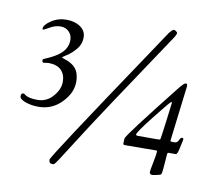

<svg xmlns="http://www.w3.org/2000/svg" viewBox="-81 -743 1036 928"><g transform="rotate(10 437.0 -279.5)"><path d="M715 -61 571 -60Q559 -60 556.5 -61Q554 -62 554 -68L555 -91Q556 -106 769 -375Q793 -405 801 -405Q809 -405 809 -393L776 -121Q776 -115 782 -115H796Q810 -115 816 -129Q822 -143 829 -143Q836 -143 836 -135Q824 -76 820 -68Q816 -60 812 -60H775Q771 -60 770 -42.5Q769 -25 768.5 -20Q768 -15 767.5 -6.5Q767 2 765 23Q763 44 760 48Q757 52 736 56L718 59Q704 59 704 46Q704 40 712.5 -2.5Q721 -45 721 -58Q721 -61 715 -61ZM607 -120Q607 -115 618 -115H712Q724 -115 726 -117Q728 -119 739.5 -209Q751 -299 751 -301.5Q751 -304 747 -304Q743 -304 675 -218Q607 -132 607 -120ZM216 72Q216 58 601 -516Q664 -610 668 -616.5Q672 -623 677 -630Q693 -650 698.5 -650Q704 -650 710.5 -645.5Q717 -641 717 -636Q717 -631 708 -616Q411 -173 329 -42.5Q247 88 242 89.5Q237 91 232 91Q216 91 216 72ZM130 -387 107 -384Q99 -384 99 -395Q99 -399 102 -401Q138 -416 162 -431Q215 -464 215 -514Q215 -538 199 -554.5Q183 -571 157.5 -571Q132 -571 106 -556Q80 -541 76.5 -541Q73 -541 73 -546Q73 -564 106 -586Q139 -608 180 -608Q221 -608 248.5 -589Q276 -570 276 -537Q276 -504 254.5 -479Q233 -454 211.5 -440.5Q190 -427 190 -424Q190 -423 199 -420.5Q208 -418 221 -412.5Q234 -407 247 -397Q278 -373 278 -319.5Q278 -266 231.5 -218Q185 -170 119 -170Q83 -170 54 -180.5Q25 -191 25 -206Q25 -221 37 -221Q40 -221 46 -216Q63 -202 108 -202Q153 -202 183.5 -237Q214 -272 214 -308.5Q214 -345 193 -366Q172 -387 130 -387Z"/></g></svg>

Font: Sorts Mill Goudy
Style: Italic
Weight: 400
Italic angle: -7.40001°
Version: Version 003.101